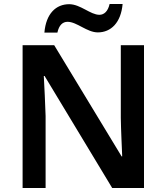

<svg xmlns="http://www.w3.org/2000/svg" viewBox="-20 -940 833 960"><path d="M202 -777H267C275 -814 293 -831 318 -831C364 -831 415 -778 469 -778C535 -778 585 -827 593 -920H528C520 -884 501 -866 477 -866C432 -866 382 -919 326 -919C260 -919 210 -872 202 -777ZM700 0V-714H584V-351C585 -286 589 -211 591 -158H588L251 -714H93V0H208V-360C206 -430 202 -500 199 -560H203L541 0Z"/></svg>

Font: Noto Sans Gunjala Gondi Semibold
Style: Regular
Weight: 400
Designer: Ek Type
Foundry: Ek Type
Version: Version 1.004